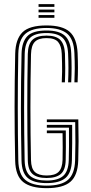

<svg xmlns="http://www.w3.org/2000/svg" viewBox="-20 -934 456 960"><path d="M213 6.8Q134 6.8 95.8 -24Q57.5 -54.8 55.8 -131.2Q52.8 -272.2 52.9 -399.6Q53 -527 56 -666Q57.8 -738 92.2 -772.4Q126.8 -806.8 212.5 -806.8Q292.8 -806.8 328.6 -774.6Q364.5 -742.5 368 -669Q369.8 -628.2 369.8 -595.8Q369.8 -563.2 368 -522.5H352Q353.5 -555.5 353.8 -589.9Q354 -624.2 352 -668.5Q349.2 -738.2 315.1 -766.2Q281 -794.2 212.5 -794.2Q139.5 -794.2 106.4 -764.6Q73.2 -735 71.5 -665.2Q68.8 -529.2 68.9 -395Q69 -260.8 71.5 -131.5Q73 -62 107.2 -33.9Q141.5 -5.8 213 -5.8Q287.2 -5.8 320.2 -35Q353.2 -64.2 355.5 -131.5Q356.8 -176.2 357 -220.2Q357.2 -264.2 356 -323.2H214.2V-337H371.5Q373 -273.5 372.9 -227.9Q372.8 -182.2 371.2 -131.2Q369 -57.2 332.2 -25.2Q295.5 6.8 213 6.8ZM213 -18.5Q148.5 -18.5 118.6 -44.4Q88.8 -70.2 87.5 -132.5Q84.8 -260.8 84.6 -391.5Q84.5 -522.2 87.8 -665.2Q89.2 -724.5 116.6 -753Q144 -781.5 212.5 -781.5Q275.8 -781.5 304.6 -755.1Q333.5 -728.8 336.2 -667.8Q338 -627 338 -594.8Q338 -562.5 336.2 -522.5H320.5Q322.2 -562 322.2 -594.1Q322.2 -626.2 320.5 -666.5Q317.8 -722 292.4 -745.4Q267 -768.8 212.5 -768.8Q153.5 -768.8 129.1 -743.6Q104.8 -718.5 103.5 -665Q100.5 -525 100.5 -396.2Q100.5 -267.5 103.2 -132.2Q104.5 -75.5 131.6 -53.4Q158.8 -31.2 213 -31.2Q269.2 -31.2 295.6 -54.2Q322 -77.2 323.8 -132.5Q324.5 -166.2 325 -202.2Q325.5 -238.2 324.8 -295.5H214.2V-309.5H340.8Q341 -264.8 340.9 -218.5Q340.8 -172.2 339.5 -132.2Q337.8 -70.8 308 -44.6Q278.2 -18.5 213 -18.5ZM213 -44Q165.8 -44 143 -63.8Q120.2 -83.5 119 -132.5Q116.5 -265 116.4 -394.4Q116.2 -523.8 119 -664.2Q120.2 -714.2 142.5 -735.1Q164.8 -756 212.5 -756Q259.5 -756 280.9 -735Q302.2 -714 304.8 -665.8Q306.2 -626.2 306.2 -594Q306.2 -561.8 304.5 -522.5H288.8Q290.2 -554 290.5 -576Q290.8 -598 290.2 -618.4Q289.8 -638.8 288.8 -665Q287 -704.8 270.5 -724.1Q254 -743.5 212.5 -743.5Q172.2 -743.5 154.1 -724.8Q136 -706 135 -662Q132 -529.8 132.1 -395.8Q132.2 -261.8 135 -133.5Q135.8 -91.2 154.6 -73.9Q173.5 -56.5 213 -56.5Q255 -56.5 273.2 -74.9Q291.5 -93.2 292.8 -134.2Q293.5 -163.2 293.5 -196.5Q293.5 -229.8 292.8 -268H214.2V-281.8H309Q310 -187.5 308.5 -133.2Q307.2 -83.8 283.9 -63.9Q260.5 -44 213 -44ZM172.8 -899.8V-913.5H252V-899.8ZM172.8 -872.5V-886H252V-872.5ZM172.8 -845V-858.8H252V-845Z"/></svg>

Font: Big Shoulders Inline Text
Style: Regular
Weight: 400
Designer: Patric King
Foundry: XO Type Co
Version: Version 1.000